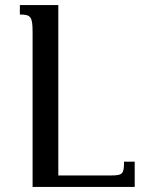

<svg xmlns="http://www.w3.org/2000/svg" viewBox="-20 -734 559 754"><path d="M509 -99H467C467 -53 463 -45 417 -45H209V-714H58V-677C102 -677 108 -668 108 -605V0H509Z"/></svg>

Font: Noto Serif Armenian
Style: Regular
Weight: 400
Designer: Monotype Design Team
Foundry: Monotype Imaging Inc.
Version: Version 1.901